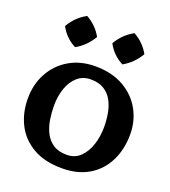

<svg xmlns="http://www.w3.org/2000/svg" viewBox="-141 -869 866 980"><g transform="rotate(20 292.5 -379.5)"><path d="M292 -540Q382 -540 446 -503.5Q510 -467 543.5 -406.5Q577 -346 577 -274Q577 -192 545 -128Q513 -64 453 -28Q393 8 308 8Q213 8 149.5 -29Q86 -66 54.5 -128.5Q23 -191 23 -268Q23 -346 57 -407.5Q91 -469 151.5 -504.5Q212 -540 292 -540ZM307 -65Q351 -65 380 -93Q409 -121 424 -166Q439 -211 439 -263Q439 -301 432.5 -337.5Q426 -374 410 -403.5Q394 -433 365.5 -451Q337 -469 293 -469Q250 -469 220.5 -443Q191 -417 176 -374Q161 -331 161 -279Q161 -242 167 -204Q173 -166 189 -134.5Q205 -103 233.5 -84Q262 -65 307 -65ZM75 -680Q108 -737 164 -767Q219 -736 248 -683Q214 -626 160 -596Q104 -625 75 -680ZM332 -680Q365 -737 421 -767Q476 -736 505 -683Q471 -626 417 -596Q361 -625 332 -680Z"/></g></svg>

Font: Brawler
Style: Bold
Weight: 700
Designer: Oleg Frolov, Haley Fiege
Foundry: Oleg Frolov, Haley Fiege
Version: Version 1.101; ttfautohint (v1.8.3)